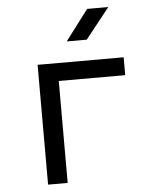

<svg xmlns="http://www.w3.org/2000/svg" viewBox="-55 -831 709 878"><g transform="rotate(-5 300.0 -392.5)"><path d="M130 0V-550H525V-468H220V0ZM272 -645 378 -785H475L364 -645Z"/></g></svg>

Font: JetBrains Mono Zero
Style: Regular-Zero
Weight: 400
Designer: Philipp Nurullin, Konstantin Bulenkov
Foundry: JetBrains
Version: Version 2.211